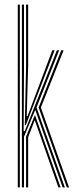

<svg xmlns="http://www.w3.org/2000/svg" viewBox="-20 -820 327 840"><path d="M75.8 0V-800H85V-518.5L83.5 -246H88.2L194.2 -512L228.8 -600H238.8L139.8 -349.8L263.8 0H254L134.2 -339.2L85 -221.8V0ZM57.8 0V-800H66.8V0ZM88.5 -271.8 94 -526.2V-800H103.2V-533.8L97 -311.8H100.5L183.2 -532L208.8 -600H219L189.5 -523L92.5 -271.8ZM272.5 0 149 -349.8 248 -600H258.2L158.8 -349.5L282.2 0ZM94 0V-222.2L133 -317.2L245.2 0H235.5L132 -294.5L103.2 -220.2V0Z"/></svg>

Font: Big Shoulders Inline Display Light
Style: Regular
Weight: 300
Designer: Patric King
Foundry: XO Type Co
Version: Version 1.000